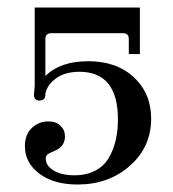

<svg xmlns="http://www.w3.org/2000/svg" viewBox="-20 -476 459 508"><path d="M71.8 -456.1H350.1V-333H320.8V-373Q320.8 -388.2 305.2 -388.2H116.2Q100.1 -388.2 100.1 -373V-274.9Q139.2 -314 213.9 -314Q288.6 -314 334.2 -271.5Q379.9 -229 379.9 -162.1Q379.9 -86.9 323.7 -37.4Q267.6 12.2 185.1 12.2Q122.1 12.2 84 -16.6Q45.9 -45.4 45.9 -88.9Q45.9 -120.6 64.5 -137.7Q83 -154.8 107.9 -154.8Q128.4 -154.8 140.1 -143.3Q151.9 -131.8 151.9 -115.2Q151.9 -88.4 125 -77.1Q110.8 -71.3 106 -67.6Q101.1 -64 101.1 -56.2Q101.1 -37.6 121.8 -24.9Q142.6 -12.2 176.8 -12.2Q209 -12.2 232.4 -24.7Q255.9 -37.1 268.3 -59.1Q280.8 -81.1 286.4 -106Q292 -130.9 292 -160.2Q292 -286.1 189.9 -286.1Q145 -286.1 119.1 -261.2Q110.4 -253.4 105.2 -242.9Q100.1 -232.4 100.1 -226.1Q100.1 -210 84 -210Q69.8 -210 69.8 -226.1Q69.8 -229.5 70.8 -237.3Q71.8 -245.1 71.8 -247.1Z"/></svg>

Font: Flanker Steampunk
Style: Regular
Weight: 400
Designer: Alexey Kryukov, Leonardo Di Lena
Foundry: Alexey Kryukov, Leonardo Di Lena
Version: 1.210